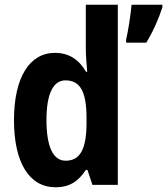

<svg xmlns="http://www.w3.org/2000/svg" viewBox="-20 -780 705 810"><path d="M214 10C275 10 311 -16 342 -63H349L370 0H477V-760H342V-575C342 -547 345 -512 348 -477H343C314 -528 271 -557 212 -557C105 -557 39 -454 39 -273C39 -93 104 10 214 10ZM665 -749V-760H535C532 -721 520 -645 512 -613V-600H597C625 -645 650 -702 665 -749ZM257 -102C205 -102 176 -159 176 -274C176 -383 204 -441 256 -441C320 -441 345 -390 345 -283V-256C344 -151 318 -102 257 -102Z"/></svg>

Font: Noto Sans Armenian Condensed
Style: Bold
Weight: 700
Width: 3
Designer: Monotype Design Team
Foundry: Monotype Imaging Inc.
Version: Version 2.008